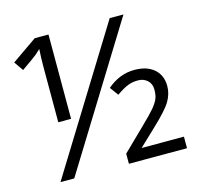

<svg xmlns="http://www.w3.org/2000/svg" viewBox="-104 -827 987 941"><g transform="rotate(-15 390.0 -357.0)"><path d="M220.2 -286.1H155.3V-568.8Q155.3 -613.3 158.2 -657.2Q146 -645 133.5 -634.5Q121.1 -624 55.2 -578.1L22.5 -625L150.4 -713.9H220.2ZM159.7 0H89.8L530.8 -713.9H600.6ZM581.1 -437.5Q645 -437.5 681.2 -405.8Q717.3 -374 717.3 -319.3Q717.3 -280.3 695.8 -243.7Q674.3 -207 602.1 -139.2L517.1 -58.6H731.9V0H437V-51.3L552.2 -163.6Q597.2 -207 616.5 -230Q635.7 -252.9 643.8 -271.7Q651.9 -290.5 651.9 -319.6Q651.9 -348.6 632.8 -366Q613.8 -383.3 585 -383.3Q556.2 -383.3 533 -374Q509.8 -364.7 474.6 -340.3L442.9 -383.3Q505.9 -437.5 581.1 -437.5Z"/></g></svg>

Font: Open Sans Hebrew
Style: Regular
Weight: 400
Foundry: Ascender Corporation, Yanek Iontef
Version: Version 2.001;PS 002.001;hotconv 1.0.70;makeotf.lib2.5.58329